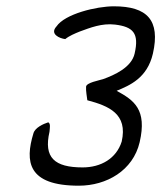

<svg xmlns="http://www.w3.org/2000/svg" viewBox="-20 -604 512 609"><path d="M159 -520C137 -496 169 -482 187 -480C199 -490 218 -498 233 -504C266 -516 303 -531 345 -526C402 -519 422 -499 407 -434C397 -390 343 -366 307 -353C295 -349 254 -342 253 -329C252 -315 256 -296 257 -286C325 -268 386 -243 366 -155C349 -101 300 -73 242 -73C153 -73 118 -104 137 -186C138 -199 141 -212 133 -216C117 -211 91 -199 86 -181C59 -92 67 -15 230 -15C318 -15 402 -63 423 -153C447 -257 405 -286 350 -316C391 -333 447 -356 465 -434C489 -540 447 -584 341 -584C286 -584 186 -560 159 -520Z"/></svg>

Font: Comica
Style: RgIta
Weight: 400
Designer: Jasper
Foundry: KineticPlasma Fonts/Cannot Into Space Fonts
Version: Version 0.89